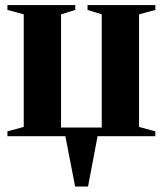

<svg xmlns="http://www.w3.org/2000/svg" viewBox="-20 -522 624 736"><path d="M268 193 230.5 0H8.5V-18.5L71 -35.5V-467L8.5 -484V-502.5H268.5V-484L214 -467V-33H370V-467L315.5 -484V-502.5H575.5V-484L513 -467V-35.5L575.5 -18.5V0H354L317.5 193Z"/></svg>

Font: Merriweather 144pt
Style: Bold
Weight: 700
Version: Version 2.100